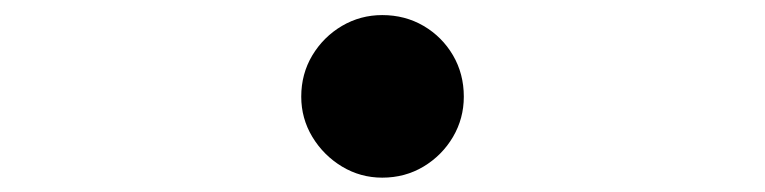

<svg xmlns="http://www.w3.org/2000/svg" viewBox="-20 -511 1040 261"><path d="M499.6 -269.5Q470 -269.5 444.9 -284.6Q419.8 -299.8 404.6 -324.9Q389.5 -350 389.5 -379.6Q389.5 -410.6 404.6 -435.8Q419.8 -461 444.9 -475.8Q470 -490.5 499.6 -490.5Q530.6 -490.5 555.8 -475.8Q581 -461 595.8 -435.8Q610.5 -410.6 610.5 -379.6Q610.5 -350 595.8 -324.9Q581 -299.8 555.8 -284.6Q530.6 -269.5 499.6 -269.5Z"/></svg>

Font: Noto Serif KR
Style: Regular
Weight: 200
Designer: Ryoko NISHIZUKA 西塚涼子 (kana & ideographs); Frank Grießhammer (Latin, Greek & Cyrillic); Wenlong ZHANG 张文龙 (bopomofo); San
Foundry: Adobe
Version: Version 2.001;hotconv 1.1.0;makeotfexe 2.6.0